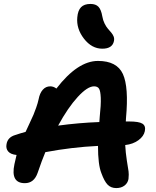

<svg xmlns="http://www.w3.org/2000/svg" viewBox="-20 -957 793 974"><path d="M499 -710Q445.3 -710 406 -760.7Q366.7 -811.5 372.1 -869.1Q375 -903.8 391.1 -920.4Q407.2 -937 439 -937Q465.8 -937 479.5 -922.6Q493.2 -908.2 499 -874Q502.4 -854 510.7 -837.4Q519 -820.8 527.8 -810.8Q536.6 -800.8 544.7 -791.3Q552.7 -781.7 556.6 -771.5Q560.5 -761.2 558.1 -749Q550.3 -710 499 -710ZM569.8 -2.9Q543 -2.9 526.1 -20Q509.3 -37.1 494.1 -79.1Q477.1 -121.6 477.1 -216.8Q344.2 -210.4 210 -185.1Q192.9 -144.5 170.9 -80.1Q152.8 -27.8 106 -27.8Q32.7 -27.8 53.2 -124Q56.6 -141.6 64 -170.9Q34.2 -173.8 21.5 -188.7Q8.8 -203.6 13.2 -226.1Q19 -260.7 57.1 -272Q83 -280.8 109.9 -288.1Q113.3 -295.9 128.9 -329.1Q144.5 -362.3 149.9 -375Q155.3 -387.7 163.6 -411.1Q171.9 -434.6 175.8 -453.1Q181.6 -484.4 197 -501.7Q212.4 -519 234.9 -519Q251.5 -519 266.1 -507.8Q374 -647.9 477.1 -647.9Q572.8 -647.9 603.3 -581.8Q633.8 -515.6 619.1 -356.9Q619.1 -354 618.7 -348.6Q618.2 -343.3 618.2 -340.8H634.8Q685.1 -340.8 702.6 -329.6Q720.2 -318.4 714.8 -292Q709.5 -265.6 682.1 -245.6Q654.8 -225.6 615.2 -221.2Q617.2 -183.1 623.5 -142.3Q629.9 -101.6 632.1 -87.9Q634.3 -74.2 631.8 -48.8Q627.9 -27.8 611.3 -15.4Q594.7 -2.9 569.8 -2.9ZM457 -519Q423.8 -519 374.3 -465.1Q324.7 -411.1 274.9 -319.8Q379.4 -334 483.9 -337.9Q484.4 -341.8 484.9 -350.3Q485.4 -358.9 485.8 -362.8Q492.7 -426.3 491.2 -460.9Q489.7 -495.6 482.4 -507.3Q475.1 -519 457 -519Z"/></svg>

Font: Shantell Sans Irregular
Style: Italic
Weight: 600
Italic angle: -11.31°
Designer: Stephen Nixon, Anya Danilova, Shantell Martin
Foundry: Arrow Type
Version: Version 1.006;[9816181b4]